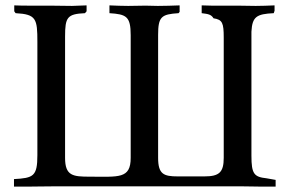

<svg xmlns="http://www.w3.org/2000/svg" viewBox="-20 -694 1075 714"><path d="M1005 0V-25L971 -31C925 -36 915 -47 915 -115V-576C918 -632 934 -642 998 -645L1001 -654V-674C977 -673 953 -672 931 -672C910 -672 889 -673 864 -673H767C755 -673 742 -674 730 -674V-645C753 -642 765 -641 774 -626C807 -621 812 -609 812 -554V-107C812 -53 795 -38 740 -38H641C589 -38 568 -46 568 -107V-564C568 -632 580 -641 644 -645L648 -650V-674C620 -673 593 -672 567 -672C552 -672 537 -673 521 -673C498 -673 478 -672 457 -672C435 -672 410 -673 387 -674V-645C450 -641 466 -633 466 -563V-107C466 -28 421 -37 314 -37C251 -37 222 -40 222 -107V-558C222 -630 230 -642 296 -645L302 -652V-674C284 -674 264 -672 248 -672C222 -672 197 -673 167 -673H93C73 -673 53 -673 33 -674V-652L38 -645C115 -641 119 -624 119 -538V-117C119 -38 104 -32 32 -28V0H81C114 0 134 -1 176 -1H859H883C912 -1 927 0 954 0Z"/></svg>

Font: Sibila
Style: Regular
Weight: 400
Designer: Stefan Peev
Foundry: Context Ltd
Version: Version 1.000